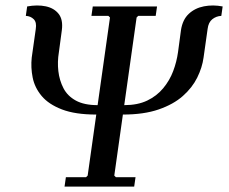

<svg xmlns="http://www.w3.org/2000/svg" viewBox="-20 -694 852 714"><path d="M653 -582Q659 -621 682 -642.5Q705 -664 738.5 -670.5Q772 -677 808 -670L803 -635Q784 -634 769.5 -622.5Q755 -611 752 -586L737 -480Q732 -443 713.5 -405.5Q695 -368 660 -337Q625 -306 570 -287Q515 -268 437 -268L405 -41L411 -35H484L479 0H220L225 -35H300L306 -41L338 -268Q260 -268 210.5 -287Q161 -306 135 -337Q109 -368 101.5 -405.5Q94 -443 98 -480L113 -586Q117 -611 105.5 -622.5Q94 -634 76 -635L81 -670Q119 -677 150 -670.5Q181 -664 198 -642.5Q215 -621 210 -582L199 -500Q193 -464 197 -429.5Q201 -395 216 -366Q231 -337 262 -320Q293 -303 343 -303L389 -629L383 -635H320L325 -670H564L559 -635H494L488 -629L442 -303Q492 -303 527.5 -320Q563 -337 587 -366Q611 -395 624 -429.5Q637 -464 642 -500Z"/></svg>

Font: Brygada 1918 Medium
Style: Italic
Weight: 500
Italic angle: -8°
Designer: Mateusz Machalski | Borys Kosmynka | Przemek Hoffer
Foundry: NIEPODLEGLA 2018
Version: Version 3.006